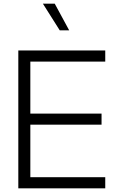

<svg xmlns="http://www.w3.org/2000/svg" viewBox="-20 -1018 623 1038"><path d="M79 -745H549V-685H144V-404H529V-344H144V-60H549V0H79ZM212 -998H276L354 -854H303Z"/></svg>

Font: BLUETTI 2.0 Extralight
Style: Roman
Weight: 200
Designer: Stijn de Vries
Foundry: tokotype
Version: Version 2.005;October 31, 2023;FontCreator 14.0.0.2814 64-bi